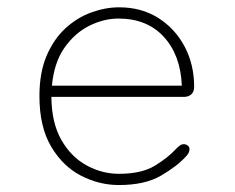

<svg xmlns="http://www.w3.org/2000/svg" viewBox="-20 -508 659 538"><path d="M313 10.5Q257.5 10.5 206.5 -16Q155.5 -42.5 123 -97.8Q90.5 -153 90.5 -239Q90.5 -304.5 110.5 -351.5Q130.5 -398.5 163.5 -428.8Q196.5 -459 236 -473.2Q275.5 -487.5 314 -487.5Q376.5 -487.5 423.8 -457.5Q471 -427.5 497.5 -377.2Q524 -327 524 -265Q524 -251 516.2 -243.8Q508.5 -236.5 495 -236.5H124Q124.5 -164 151.8 -116.2Q179 -68.5 222.2 -44.8Q265.5 -21 313 -21Q377 -21 414 -43.8Q451 -66.5 472 -89.5Q478.5 -96.5 483.8 -100.2Q489 -104 495 -104Q501 -104 506 -100.2Q511 -96.5 511 -90Q511 -85 508.5 -79.8Q506 -74.5 500.5 -69Q476 -42 431 -15.8Q386 10.5 313 10.5ZM125.5 -268H489.5Q486 -353.5 439 -404.8Q392 -456 312 -456Q271 -456 230.2 -435.8Q189.5 -415.5 160.5 -374Q131.5 -332.5 125.5 -268Z"/></svg>

Font: Sono ExtraLight Monospace ExtraLight
Style: Regular
Weight: 250
Version: Version 2.112